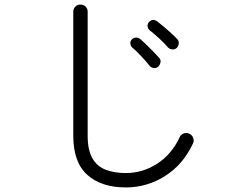

<svg xmlns="http://www.w3.org/2000/svg" viewBox="-20 -797 1040 841"><path d="M531 24Q424 24 362.5 -31Q301 -86 301 -202V-746Q301 -759 310 -768Q319 -777 332 -777Q346 -777 355 -768Q364 -759 364 -746V-202Q364 -140 384.5 -104Q405 -68 443 -53.5Q481 -39 531 -39Q605 -39 668.5 -80Q732 -121 767 -196Q772 -208 785 -212.5Q798 -217 810 -211Q822 -205 826.5 -192.5Q831 -180 825 -168Q782 -76 703 -26Q624 24 531 24ZM754 -587Q747 -580 735.5 -580.5Q724 -581 716 -589Q702 -606 677.5 -628.5Q653 -651 636 -664Q628 -671 626.5 -681Q625 -691 632 -700Q649 -718 669 -703Q680 -695 696.5 -681Q713 -667 729.5 -652Q746 -637 756 -626Q764 -618 763 -606.5Q762 -595 754 -587ZM673 -505Q665 -498 654 -499Q643 -500 635 -509Q622 -526 599 -550.5Q576 -575 559 -589Q552 -596 551 -606Q550 -616 557 -624Q565 -632 575.5 -632.5Q586 -633 594 -626Q605 -617 620.5 -602Q636 -587 651.5 -571Q667 -555 677 -544Q685 -535 683 -524Q681 -513 673 -505Z"/></svg>

Font: Zen Maru Gothic
Style: Regular
Weight: 400
Designer: Yoshimichi Ohira
Foundry: Positype
Version: Version 1.002